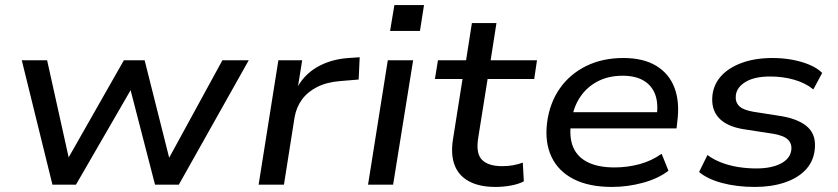

<svg xmlns="http://www.w3.org/2000/svg" viewBox="-20 -729 3309 758"><path d="M187 0 66 -491H166L255 -90H241L469 -491H551L652 -90H639L858 -491H962L686 0H592L486 -410H517L280 0Z M1001 0 1079 -491H1173L1154 -373H1148Q1176 -431 1230 -463Q1284 -495 1356 -500L1400 -503L1396 -415L1324 -409Q1271 -405 1233 -386Q1195 -367 1172.5 -336.5Q1150 -306 1143 -266L1101 0Z M1520 -607 1537 -709H1654L1638 -607ZM1433 0 1511 -491H1611L1532 0Z M1936 9Q1873 9 1832 -13Q1791 -35 1775 -76.5Q1759 -118 1768 -177L1806 -417H1697L1709 -491H1820L1843 -638H1940L1917 -491H2100L2089 -417H1905L1868 -185Q1858 -124 1882.5 -98.5Q1907 -73 1963 -73Q1985 -73 2005 -76.5Q2025 -80 2044 -87L2048 -13Q2027 -2 1997 3.5Q1967 9 1936 9Z M2396 9Q2305 9 2244.5 -22Q2184 -53 2157 -110.5Q2130 -168 2140 -246Q2150 -322 2189.5 -379Q2229 -436 2293.5 -468Q2358 -500 2441 -500Q2520 -500 2571 -469Q2622 -438 2643 -382Q2664 -326 2654 -250L2651 -222H2212L2221 -286H2594L2572 -268Q2580 -319 2567 -355Q2554 -391 2521.5 -410.5Q2489 -430 2438 -430Q2383 -430 2341 -408.5Q2299 -387 2272.5 -349Q2246 -311 2238 -262L2235 -247Q2226 -190 2242 -150Q2258 -110 2299.5 -89Q2341 -68 2406 -68Q2457 -68 2505 -81Q2553 -94 2592 -122L2619 -55Q2579 -24 2518.5 -7.5Q2458 9 2396 9Z M2960 9Q2889 9 2831 -6.5Q2773 -22 2740 -50L2773 -117Q2797 -99 2828.5 -87Q2860 -75 2895 -69.5Q2930 -64 2966 -64Q3026 -64 3063 -83.5Q3100 -103 3104 -137Q3107 -162 3090.5 -178Q3074 -194 3032 -201L2915 -219Q2848 -230 2817 -264.5Q2786 -299 2793 -356Q2799 -399 2829 -431Q2859 -463 2910.5 -481.5Q2962 -500 3030 -500Q3071 -500 3108.5 -493Q3146 -486 3176.5 -473Q3207 -460 3226 -441L3191 -376Q3159 -402 3114.5 -414.5Q3070 -427 3021 -427Q2959 -427 2924 -406Q2889 -385 2885 -353Q2882 -327 2897.5 -311Q2913 -295 2953 -288L3068 -270Q3139 -257 3171.5 -224.5Q3204 -192 3196 -134Q3190 -89 3159 -57Q3128 -25 3076.5 -8Q3025 9 2960 9Z"/></svg>

Font: Nunito Sans 10pt SemiExpanded Medium
Style: Italic
Weight: 500
Width: 6
Italic angle: -9°
Designer: Vernon Adams
Foundry: Vernon Adams
Version: Version 3.101;gftools[0.9.27]